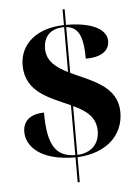

<svg xmlns="http://www.w3.org/2000/svg" viewBox="-57 -804 673 928"><g transform="rotate(-5 279.5 -340.5)"><path d="M282 -42V79H292V-42C434 -49 517 -130 517 -240C517 -369 390 -404 292 -451V-673C350 -668 373 -623 373 -513C457 -513 488 -547 488 -589C488 -642 425 -684 292 -684V-760H282V-684C146 -681 66 -608 66 -507C66 -375 186 -339 282 -295V-53C188 -55 149 -111 149 -271C100 -271 46 -251 46 -186C46 -119 108 -42 282 -42ZM282 -674V-456C225 -484 181 -518 181 -578C181 -640 219 -674 282 -674ZM292 -53V-290C352 -262 400 -229 400 -160C400 -97 359 -56 292 -53Z"/></g></svg>

Font: Noto Serif Display ExtraBold
Style: Regular
Weight: 800
Designer: Monotype Design Team
Foundry: Monotype Imaging Inc.
Version: Version 2.009